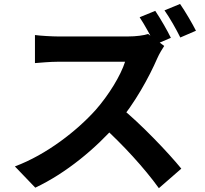

<svg xmlns="http://www.w3.org/2000/svg" viewBox="-20 -887 1040 975"><path d="M768.4 -831.9 689.1 -799.4C716.1 -758.5 746.9 -701.4 767.5 -660.6L847.7 -694.9C831.2 -729.5 794.2 -793.8 768.4 -831.9ZM894.4 -866.9 815.3 -834.4C842 -796.6 875 -738.5 895.6 -696.6L975.1 -730.9C957.5 -766 920.6 -829.3 894.4 -866.9ZM813.9 -653.7 732.2 -714.4C711.9 -707.5 672.1 -701.8 628.5 -701.8C584.3 -701.8 328.3 -701.8 275.8 -701.8C246.2 -701.8 184.8 -705.2 157.5 -709.1V-566.6C179.3 -568.2 234.1 -573.5 275.8 -573.5C319 -573.5 573.5 -573.5 615.2 -573.5C592.7 -502.7 531.8 -403.7 465.7 -328.6C371.7 -223.9 217.4 -102.2 55.6 -41.9L159.2 66C314.7 -7.3 465.3 -131.7 577.1 -260.2C663.4 -360.1 737.7 -496.3 778.8 -591.2C787.8 -612.1 806 -642.4 813.9 -653.7ZM590.1 -343.1 496 -250.5C603.5 -153.1 712.9 -34 786.8 68.6L900.7 -30.6C835.7 -110.6 694 -259.6 590.1 -343.1Z"/></svg>

Font: Source Han Sans JP VF
Style: Regular
Weight: 250
Designer: Ryoko NISHIZUKA 西塚涼子 (kana, bopomofo & ideographs); Paul D. Hunt (Latin, Greek & Cyrillic); Sandoll Communications 산돌커뮤니
Foundry: Adobe
Version: Version 2.004;hotconv 1.0.118;makeotfexe 2.5.65603